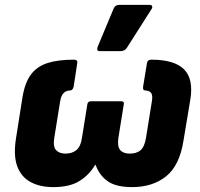

<svg xmlns="http://www.w3.org/2000/svg" viewBox="-20 -753 817 785"><path d="M198 12Q143 12 104.5 -9Q66 -30 50 -74.5Q34 -119 46 -191L72 -356Q82 -416 107 -449Q132 -482 175 -495.5Q218 -509 282 -509Q298 -509 296 -496L281 -398Q277 -383 266 -383Q251 -383 240.5 -373Q230 -363 226 -339L202 -190Q196 -154 209 -139.5Q222 -125 248 -125Q275 -125 292.5 -139.5Q310 -154 315 -189L337 -326Q339 -339 352 -339H475Q489 -339 486 -326L464 -189Q459 -154 471.5 -139.5Q484 -125 510 -125Q539 -125 555 -139Q571 -153 577 -190L601 -339Q605 -362 598.5 -372Q592 -382 575 -383Q563 -383 565 -398L581 -496Q583 -509 599 -509Q693 -509 732.5 -469.5Q772 -430 758 -345L730 -177Q714 -76 659 -32Q604 12 520 12Q453 12 419 -13Q385 -38 371 -79H369Q345 -38 305 -13Q265 12 198 12ZM387 -544Q379 -544 378 -549.5Q377 -555 379 -561L445 -719Q449 -727 454.5 -730Q460 -733 467 -733H593Q600 -733 602 -727.5Q604 -722 599 -715L499 -558Q490 -544 474 -544Z"/></svg>

Font: Sofia Sans Black
Style: Italic
Weight: 900
Italic angle: -9°
Version: Version 4.100-B